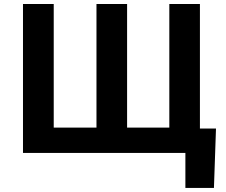

<svg xmlns="http://www.w3.org/2000/svg" viewBox="-20 -747 1105 938"><path d="M1035.2 -119 1025.2 171.2H885.7V0H826.3V-119ZM92.3 -727.3H242.5V-123.6H451.3V-727.3H600.9V-123.6H807.2V-727.3H956.7V0H92.3Z"/></svg>

Font: InterMG
Style: Bold
Weight: 700
Designer: Rasmus Andersson
Foundry: rsms
Version: Version 3.019;December 26, 2023;FontCreator 15.0.0.2955 64-b